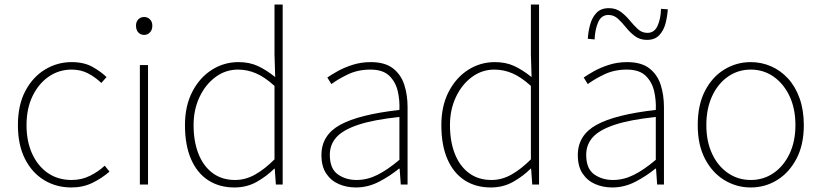

<svg xmlns="http://www.w3.org/2000/svg" viewBox="-20 -814 3625 847"><path d="M295 13Q228 13 174.5 -19.5Q121 -52 90 -113.5Q59 -175 59 -262Q59 -351 92 -413Q125 -475 179 -507.5Q233 -540 296 -540Q350 -540 387 -519.5Q424 -499 450 -474L427 -448Q401 -473 369 -490Q337 -507 296 -507Q240 -507 195 -476Q150 -445 123.5 -390Q97 -335 97 -262Q97 -190 122 -135.5Q147 -81 191.5 -50.5Q236 -20 296 -20Q340 -20 377 -38.5Q414 -57 442 -83L463 -57Q430 -28 388 -7.5Q346 13 295 13Z M597 0V-527H633V0ZM616 -660Q600 -660 590 -671Q580 -682 580 -701Q580 -718 590 -728.5Q600 -739 616 -739Q631 -739 641.5 -728.5Q652 -718 652 -701Q652 -682 641.5 -671Q631 -660 616 -660Z M1014 13Q948 13 899 -18.5Q850 -50 823 -111.5Q796 -173 796 -262Q796 -347 828.5 -409.5Q861 -472 914.5 -506Q968 -540 1032 -540Q1080 -540 1117 -523Q1154 -506 1194 -474L1191 -573V-794H1227V0H1197L1192 -70H1190Q1157 -37 1113 -12Q1069 13 1014 13ZM1017 -20Q1063 -20 1105.5 -44Q1148 -68 1191 -111V-435Q1148 -474 1109.5 -490.5Q1071 -507 1030 -507Q975 -507 930.5 -474Q886 -441 860 -385.5Q834 -330 834 -262Q834 -190 855.5 -135.5Q877 -81 918 -50.5Q959 -20 1017 -20Z M1550 13Q1509 13 1474.5 -2Q1440 -17 1419 -48.5Q1398 -80 1398 -130Q1398 -218 1481 -263.5Q1564 -309 1742 -329Q1744 -372 1734.5 -412.5Q1725 -453 1697 -480Q1669 -507 1614 -507Q1558 -507 1513 -485Q1468 -463 1442 -443L1424 -472Q1441 -484 1469.5 -500Q1498 -516 1535.5 -528Q1573 -540 1616 -540Q1678 -540 1713.5 -512.5Q1749 -485 1763.5 -440Q1778 -395 1778 -341V0H1748L1743 -70H1740Q1700 -37 1651.5 -12Q1603 13 1550 13ZM1553 -20Q1600 -20 1645 -42.5Q1690 -65 1742 -109V-298Q1628 -286 1560.5 -263.5Q1493 -241 1464 -208.5Q1435 -176 1435 -131Q1435 -70 1470 -45Q1505 -20 1553 -20Z M2145 13Q2079 13 2030 -18.5Q1981 -50 1954 -111.5Q1927 -173 1927 -262Q1927 -347 1959.5 -409.5Q1992 -472 2045.5 -506Q2099 -540 2163 -540Q2211 -540 2248 -523Q2285 -506 2325 -474L2322 -573V-794H2358V0H2328L2323 -70H2321Q2288 -37 2244 -12Q2200 13 2145 13ZM2148 -20Q2194 -20 2236.5 -44Q2279 -68 2322 -111V-435Q2279 -474 2240.5 -490.5Q2202 -507 2161 -507Q2106 -507 2061.5 -474Q2017 -441 1991 -385.5Q1965 -330 1965 -262Q1965 -190 1986.5 -135.5Q2008 -81 2049 -50.5Q2090 -20 2148 -20Z M2681 13Q2640 13 2605.5 -2Q2571 -17 2550 -48.5Q2529 -80 2529 -130Q2529 -218 2612 -263.5Q2695 -309 2873 -329Q2875 -372 2865.5 -412.5Q2856 -453 2828 -480Q2800 -507 2745 -507Q2689 -507 2644 -485Q2599 -463 2573 -443L2555 -472Q2572 -484 2600.5 -500Q2629 -516 2666.5 -528Q2704 -540 2747 -540Q2809 -540 2844.5 -512.5Q2880 -485 2894.5 -440Q2909 -395 2909 -341V0H2879L2874 -70H2871Q2831 -37 2782.5 -12Q2734 13 2681 13ZM2684 -20Q2731 -20 2776 -42.5Q2821 -65 2873 -109V-298Q2759 -286 2691.5 -263.5Q2624 -241 2595 -208.5Q2566 -176 2566 -131Q2566 -70 2601 -45Q2636 -20 2684 -20ZM2834 -638Q2803 -638 2781 -654.5Q2759 -671 2741.5 -693Q2724 -715 2706 -731.5Q2688 -748 2664 -748Q2633 -748 2619 -716.5Q2605 -685 2603 -640L2573 -643Q2575 -675 2583.5 -706Q2592 -737 2611.5 -757.5Q2631 -778 2666 -778Q2697 -778 2719 -761.5Q2741 -745 2758.5 -723.5Q2776 -702 2794 -685.5Q2812 -669 2836 -669Q2867 -669 2881 -700.5Q2895 -732 2896 -775L2926 -773Q2924 -742 2916 -711Q2908 -680 2888.5 -659Q2869 -638 2834 -638Z M3292 13Q3229 13 3175.5 -19.5Q3122 -52 3090 -113.5Q3058 -175 3058 -262Q3058 -351 3090 -413Q3122 -475 3175.5 -507.5Q3229 -540 3292 -540Q3339 -540 3381.5 -521.5Q3424 -503 3456.5 -467.5Q3489 -432 3507.5 -380Q3526 -328 3526 -262Q3526 -175 3493.5 -113.5Q3461 -52 3408 -19.5Q3355 13 3292 13ZM3292 -20Q3348 -20 3392.5 -50.5Q3437 -81 3463 -135.5Q3489 -190 3489 -262Q3489 -335 3463 -390Q3437 -445 3392.5 -476Q3348 -507 3292 -507Q3236 -507 3191.5 -476Q3147 -445 3121.5 -390Q3096 -335 3096 -262Q3096 -190 3121.5 -135.5Q3147 -81 3191.5 -50.5Q3236 -20 3292 -20Z"/></svg>

Font: Shanggu Sans SC VF
Style: Regular
Weight: 250
Designer: GuiWonder
Version: Version 1.021